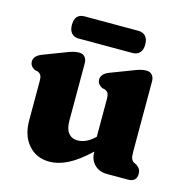

<svg xmlns="http://www.w3.org/2000/svg" viewBox="-97 -719 793 824"><g transform="rotate(15 299.0 -307.0)"><path d="M64.5 -136.5V-309.5Q64.5 -329 59.8 -336.5Q55 -344 46 -348L32 -351Q10 -363 10 -383Q10 -408.5 44.5 -422L133.5 -456Q156 -465 169.8 -468.8Q183.5 -472.5 197 -472.5Q213.5 -472.5 222.5 -461.8Q231.5 -451 231.5 -434V-178Q231.5 -143 246.2 -124.8Q261 -106.5 286.5 -106.5Q304 -106.5 322.2 -114.2Q340.5 -122 360 -140L363 -143V-309.5Q363 -329 358.5 -336.5Q354 -344 344.5 -348L331 -351Q309 -363 309 -383Q309 -408.5 343.5 -422L432.5 -456Q454.5 -465 468.5 -468.8Q482.5 -472.5 496 -472.5Q512.5 -472.5 521.5 -461.8Q530.5 -451 530.5 -434V-121.5Q530.5 -99.5 534.5 -90.5Q538.5 -81.5 546 -77L556 -72.5Q567 -65.5 572.5 -57Q578 -48.5 578 -35.5Q578 0 539.5 0H446Q412 0 390.8 -21.2Q369.5 -42.5 369.5 -75.5V-79Q316.5 -29 274.2 -8Q232 13 194 13Q135.5 13 100 -27.5Q64.5 -68 64.5 -136.5ZM135.5 -579Q135.5 -628.5 178.5 -628.5H418Q438 -628.5 449.8 -615.8Q461.5 -603 461.5 -579Q461.5 -555 449.8 -542.5Q438 -530 418 -530H178.5Q158.5 -530 147 -542.8Q135.5 -555.5 135.5 -579Z"/></g></svg>

Font: Fraunces 72pt SuperSoft
Style: Bold
Weight: 700
Version: Version 1.000;[0bf87f6ff]